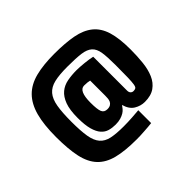

<svg xmlns="http://www.w3.org/2000/svg" viewBox="-159 -930 1160 1160"><g transform="rotate(-45 421.5 -350.0)"><path d="M462 -441Q456 -443 443 -444.5Q430 -446 415 -446Q369 -446 369 -345Q369 -288 378 -266.5Q387 -245 414 -245Q431 -245 441 -251.5Q451 -258 455.5 -267.5Q460 -277 461 -289Q462 -301 462 -312ZM768 -401Q768 -344 762.5 -292.5Q757 -241 740 -201.5Q723 -162 690.5 -139Q658 -116 605 -116Q570 -116 538.5 -135Q507 -154 494 -201Q488 -192 479.5 -181.5Q471 -171 458 -163Q445 -155 426.5 -149.5Q408 -144 383 -144Q355 -144 330.5 -151Q306 -158 288 -178.5Q270 -199 259.5 -236.5Q249 -274 249 -335Q249 -404 264.5 -445Q280 -486 306.5 -508Q333 -530 369.5 -537Q406 -544 448 -544Q459 -544 476.5 -543Q494 -542 512.5 -540Q531 -538 548.5 -535.5Q566 -533 577 -530V-241Q577 -226 584.5 -218.5Q592 -211 603 -211Q615 -211 622 -215.5Q629 -220 632 -238.5Q635 -257 636 -295.5Q637 -334 637 -401Q637 -469 631 -508Q625 -547 603 -567Q581 -587 538.5 -592.5Q496 -598 423 -598Q355 -598 312.5 -588Q270 -578 246.5 -550.5Q223 -523 214.5 -473.5Q206 -424 206 -345Q206 -267 214 -219Q222 -171 244.5 -145Q267 -119 306.5 -110.5Q346 -102 409 -102Q446 -102 483 -104.5Q520 -107 541 -109V1Q528 3 511 4Q494 5 476 6.5Q458 8 440.5 8.5Q423 9 409 9Q310 9 245.5 -7.5Q181 -24 143 -64.5Q105 -105 90 -173.5Q75 -242 75 -345Q75 -451 94 -521Q113 -591 154.5 -633Q196 -675 262.5 -692Q329 -709 423 -709Q517 -709 582.5 -696.5Q648 -684 689.5 -650.5Q731 -617 749.5 -557Q768 -497 768 -401Z"/></g></svg>

Font: Share
Style: Bold
Weight: 700
Designer: Ralph du Carrois
Version: Version 1.002